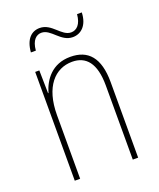

<svg xmlns="http://www.w3.org/2000/svg" viewBox="-133 -792 724 874"><g transform="rotate(-20 229.0 -354.5)"><path d="M89 -617H113C117 -667 140 -685 164 -685C211 -685 234 -617 293 -617C333 -617 367 -647 369 -709H346C342 -661 320 -640 293 -640C246 -640 223 -708 164 -708C125 -708 94 -681 89 -617ZM250 -537C161 -537 118 -475 101 -416H99L97 -527H77V0H103V-308C103 -445 167 -513 250 -513C317 -513 358 -468 358 -359V0H384V-366C384 -485 336 -537 250 -537Z"/></g></svg>

Font: Noto Sans Armenian Condensed Thin
Style: Regular
Weight: 100
Width: 3
Designer: Monotype Design Team
Foundry: Monotype Imaging Inc.
Version: Version 2.008